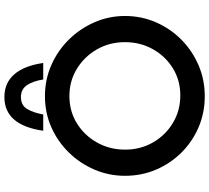

<svg xmlns="http://www.w3.org/2000/svg" viewBox="-60 -906 974 895"><g transform="rotate(-90 427.5 -459.0)"><path d="M55 -364Q55 -439 84 -506.5Q113 -574 164 -626Q215 -678 282 -707.5Q349 -737 426 -737Q503 -737 570.5 -707.5Q638 -678 689.5 -626Q741 -574 770.5 -506.5Q800 -439 800 -364Q800 -287 770.5 -219.5Q741 -152 689.5 -101Q638 -50 570.5 -21Q503 8 426 8Q349 8 282 -20.5Q215 -49 164 -100Q113 -151 84 -218.5Q55 -286 55 -364ZM177 -363Q177 -292 210.5 -233.5Q244 -175 301.5 -140.5Q359 -106 430 -106Q500 -106 556 -140.5Q612 -175 645 -233.5Q678 -292 678 -364Q678 -436 644.5 -494.5Q611 -553 554 -588Q497 -623 427 -623Q356 -623 299.5 -588Q243 -553 210 -494Q177 -435 177 -363ZM422 -926Q488 -926 528 -880Q568 -834 581 -745H504Q497 -791 478 -820Q459 -849 422 -849Q384 -849 366.5 -820Q349 -791 341 -745H265Q291 -926 422 -926Z"/></g></svg>

Font: Reem Kufi Medium
Style: Regular
Weight: 500
Designer: Khaled Hosny
Version: Version 1.001